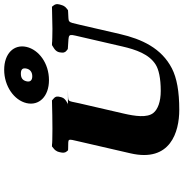

<svg xmlns="http://www.w3.org/2000/svg" viewBox="1 -892 900 943"><g transform="rotate(-90 451.5 -420.0)"><path d="M586.6 -740C582.3 -721.5 568.2 -712 548.9 -712C529.6 -712 519.8 -721.5 524.1 -740C528.8 -760.3 541.4 -768 561.8 -768C581.6 -768 591.3 -760.7 586.6 -740ZM529.9 -630C613.5 -630 679.2 -680.4 693 -740C707.3 -802.2 660.7 -850 580.7 -850C500.4 -850 431.1 -801.2 417 -740C402.9 -678.9 449.6 -630 529.9 -630ZM403.1 -536.8 413.1 -537.1 424 -543.4C444 -555.1 445.7 -567.6 447.6 -576.3C449.4 -584.6 452.9 -596.5 438.8 -607.7L430.3 -615.3L419.5 -615C379.3 -614 335.8 -613 290.7 -613C251.6 -613 214 -614 215 -615L204.4 -615.3L195 -607.7C178.9 -595.4 177 -582.1 175.2 -572.9C173.6 -564.8 170.7 -553.5 180 -542.6L185.3 -536.3L194.8 -535.8C244.4 -533.5 243.3 -545.3 227.8 -478.5L170.4 -229.6C125.1 -33.5 275.6 10 384.1 10C474.7 10 540.8 -2.2 587.5 -26.2C686.9 -77.3 731.5 -173.9 756.3 -281.4L801.8 -478.5C817 -544.1 811.1 -531.7 864.2 -535.9L873.5 -536.6L881.3 -542.6C894.3 -552.5 896.9 -562.5 899.2 -569.8C902.3 -579.8 907.5 -594.6 896.4 -607.7L890.5 -615.3L879.7 -615C843.5 -614 804.8 -613 781.9 -613C762 -613 711.6 -614 712.6 -615L702 -615.2L689.9 -607.7C667 -594.3 666.3 -579 665.4 -568.8C664.8 -561.9 663.5 -552.7 675.1 -543.4L682.5 -537.5L691.9 -536.8C759.3 -531.6 757.8 -540.6 743.9 -480.1L695.4 -270.1C679.9 -202.9 657.5 -137.9 606 -105.8C582.6 -91.2 540.5 -81 476.9 -81C424.1 -81 385.9 -95.5 368.5 -117.6C344.4 -148.1 352.7 -206.6 365.9 -263.7L415.9 -480.1C431.2 -546.5 417.3 -534.3 485 -536.8Z"/></g></svg>

Font: Linux Libertine Mono O 
Style: Mono Bold Oblique
Weight: 400
Italic angle: -13°
Designer: Philipp H. Poll
Foundry: Philipp H. Poll
Version: Version 5.1.7